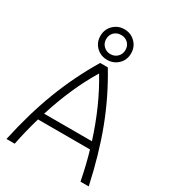

<svg xmlns="http://www.w3.org/2000/svg" viewBox="-225 -1075 1070 1193"><g transform="rotate(30 310.0 -478.5)"><path d="M497 -203H124Q94 -101 74 0H15Q60 -207 124.5 -375Q189 -543 283 -700H338Q432 -544 496 -376Q560 -208 605 0H546Q524 -112 497 -203ZM482 -253Q413 -470 310 -640Q209 -474 139 -253ZM200 -847Q200 -894 232 -925.5Q264 -957 310 -957Q356 -957 388 -925.5Q420 -894 420 -847Q420 -800 388 -769Q356 -738 310 -738Q264 -738 232 -769Q200 -800 200 -847ZM379 -847Q379 -878 359.5 -897Q340 -916 310 -916Q280 -916 260.5 -897Q241 -878 241 -847Q241 -818 261 -798.5Q281 -779 310 -779Q339 -779 359 -798.5Q379 -818 379 -847Z"/></g></svg>

Font: Krub Light
Style: Regular
Weight: 300
Designer: Ekaluck Peanpanawate
Foundry: Cadson Demak Co.,Ltd.
Version: Version 1.000; ttfautohint (v1.6)